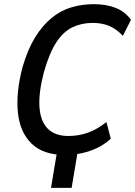

<svg xmlns="http://www.w3.org/2000/svg" viewBox="-20 -734 649 922"><path d="M225 168 260 -42H359L324 168ZM292 10Q188 10 132 -44Q76 -98 66 -193Q56 -288 88 -411Q113 -497 148.5 -554.5Q184 -612 228 -648Q272 -684 323.5 -699Q375 -714 431 -714Q489 -714 534.5 -696.5Q580 -679 609 -639L570 -562Q539 -595 504.5 -609.5Q470 -624 425 -624Q373 -624 329 -603.5Q285 -583 251 -531.5Q217 -480 191 -388Q165 -289 169.5 -220.5Q174 -152 209 -116.5Q244 -81 308 -81Q357 -81 401.5 -96.5Q446 -112 491 -148L512 -68Q484 -42 449.5 -25Q415 -8 375.5 1Q336 10 292 10Z"/></svg>

Font: Nunito Sans 7pt Condensed SemiBold
Style: Italic
Weight: 600
Width: 3
Italic angle: -9°
Designer: Vernon Adams
Foundry: Vernon Adams
Version: Version 3.101;gftools[0.9.27]